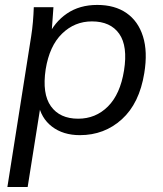

<svg xmlns="http://www.w3.org/2000/svg" viewBox="-20 -531 650 767"><path d="M9.5 216 104.5 -385.9Q109 -414.2 111.5 -443.6Q114 -472.9 115 -502.3H193.5L184.9 -383.1H170.4Q197 -442.5 247.4 -476.9Q297.8 -511.3 368.6 -511.3Q438.6 -511.3 485.3 -478.9Q532 -446.5 551.2 -385.5Q570.4 -324.6 556.4 -239.1Q536.9 -118.1 466.9 -54.6Q397 8.9 299 8.9Q232.3 8.9 187.7 -25.2Q143.2 -59.4 133.1 -118.3H143.6L90.5 216ZM292.2 -56.8Q362.3 -56.8 411.3 -105.8Q460.3 -154.8 475.4 -249.1Q491 -346.6 456.2 -396.1Q421.4 -445.5 347.2 -445.5Q278 -445.5 227.8 -396.5Q177.5 -347.5 162.4 -253.8Q147.8 -156.2 183.4 -106.5Q219 -56.8 292.2 -56.8Z"/></svg>

Font: Mulish ExtraLight
Style: Italic
Weight: 200
Italic angle: -9°
Designer: Vernon Adams
Foundry: Vernon Adams
Version: Version 3.603